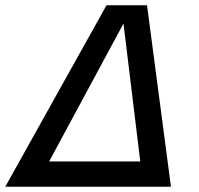

<svg xmlns="http://www.w3.org/2000/svg" viewBox="-78 -710 755 730"><path d="M-58 0 327 -690H429L57 0ZM20 0 40 -96H508L488 0ZM467 0 383 -690H481L572 0Z"/></svg>

Font: Radio Canada Big
Style: Italic
Weight: 400
Italic angle: -12°
Designer: Étienne Aubert Bonn
Foundry: Coppers and Brasses
Version: Version 1.001